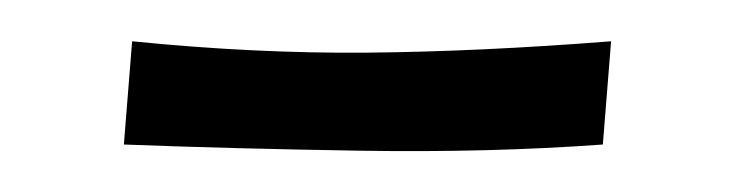

<svg xmlns="http://www.w3.org/2000/svg" viewBox="-20 -96 360 93"><path d="M40 -26 44 -76Q104 -70 158 -70.5Q212 -71 276 -76L272 -26Q217 -22 154.5 -23Q92 -24 40 -26Z"/></svg>

Font: Marhey Light Light
Style: Regular
Weight: 300
Version: Version 1.000